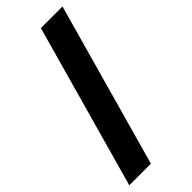

<svg xmlns="http://www.w3.org/2000/svg" viewBox="-243 -759 829 829"><g transform="rotate(-45 171.0 -345.0)"><path d="M0 30 210 -720H342L132 30Z"/></g></svg>

Font: Radio Canada Condensed
Style: Bold
Weight: 700
Width: 3
Designer: Charles Daoud, Etienne Aubert Bonn, Alexandre Saumier Demers, Jacques Le Bailly
Foundry: Radio-Canada
Version: Version 2.104; ttfautohint (v1.8.4.7-5d5b);gftools[0.9.28.de